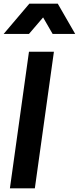

<svg xmlns="http://www.w3.org/2000/svg" viewBox="-20 -1027 430 1047"><path d="M138 -842 215 -932 267 -842H390L295 -1007H140L0 -842ZM170 0 274 -745H138L34 0Z"/></svg>

Font: Plus Jakarta Sans
Style: Bold Italic
Weight: 700
Italic angle: -8°
Designer: Gumpita Rahayu
Foundry: Tokotype
Version: Version 2.071;gftools[0.9.30]